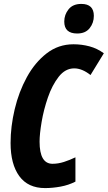

<svg xmlns="http://www.w3.org/2000/svg" viewBox="-20 -950 550 980"><path d="M459 -869Q459 -930 395 -930Q352 -930 330 -902.5Q308 -875 308 -840Q308 -779 374 -779Q416 -779 437.5 -806Q459 -833 459 -869ZM365 -23V-147Q336 -133 306.5 -123.5Q277 -114 248 -114Q182 -114 182 -227Q182 -266 192.5 -328Q203 -390 224.5 -452.5Q246 -515 279.5 -558Q313 -601 359 -601Q399 -601 442 -567L510 -678Q476 -703 436.5 -713.5Q397 -724 355 -724Q278 -724 218 -677.5Q158 -631 117 -556Q76 -481 55 -392.5Q34 -304 34 -220Q34 -112 78.5 -51Q123 10 210 10Q248 10 289 2.5Q330 -5 365 -23Z"/></svg>

Font: Noto Sans UI Condensed ExtraBold
Style: Italic
Weight: 800
Width: 3
Designer: Monotype Design Team
Foundry: Monotype Imaging Inc.
Version: 1.001